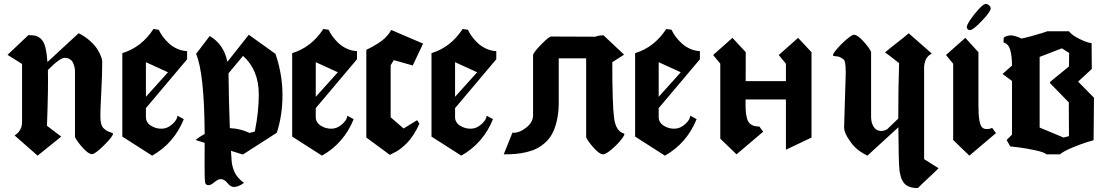

<svg xmlns="http://www.w3.org/2000/svg" viewBox="-20 -799 5701 994"><path d="M509.3 -480Q509.3 -413.6 504.4 -323Q499.5 -232.4 499.5 -199.2Q499.5 -174.3 503.7 -158.4Q507.8 -142.6 518.3 -133.1Q528.8 -123.5 537.1 -119.6Q545.4 -115.7 563 -109.9Q564.9 -109.4 564.9 -106.9Q564.9 -92.8 518.6 -46.9Q472.2 -1 456.5 -1Q438 -1 408 -34.4Q377.9 -67.9 368.2 -89.8V-430.2Q368.2 -440.4 366 -450.7Q363.8 -460.9 358.6 -472.9Q353.5 -484.9 342 -492.2Q330.6 -499.5 314.5 -499.5Q290 -499.5 228 -436.5Q230.5 -344.7 223.1 -147.9L296.9 -91.8L174.8 6.8L55.2 -98.1L58.1 -99.6Q61 -101.6 62.7 -102.8Q64.5 -104 67.9 -106.9Q71.3 -109.9 74 -112.8Q76.7 -115.7 79.8 -119.9Q83 -124 85.4 -129.2Q87.9 -134.3 90.1 -140.1Q92.3 -146 93.3 -153.3Q94.2 -160.6 94.2 -168.9V-467.8L19 -515.1L127 -617.2Q151.9 -617.2 167 -612.8Q182.1 -608.4 195.3 -594.2Q208.5 -580.1 215.3 -552Q222.2 -523.9 225.6 -478L387.2 -627Q420.4 -610.4 445.8 -587.6Q471.2 -564.9 484.1 -543.7Q497.1 -522.5 503.2 -506.1Q509.3 -489.7 509.3 -480Z M613.3 -91.8V-523.9Q712.9 -554.2 774.4 -648.9L801.8 -645Q810.1 -627 823 -609.4Q835.9 -591.8 854 -575Q872.1 -558.1 896.7 -546.9Q921.4 -535.6 948.7 -534.2V-492.2L735.4 -239.3V-192.9Q735.4 -165 761.2 -148.4Q787.1 -131.8 818.4 -132.8Q846.7 -133.3 872.6 -156.5Q898.4 -179.7 898.4 -200.2L931.6 -182.1Q881.3 -57.6 767.6 6.8ZM735.4 -297.9 849.6 -424.8 735.4 -477.1Z M1059.6 159.7Q1044.9 159.7 1042 146Q1039.1 132.3 1039.1 57.6Q1039.1 43 1039.3 3.7Q1039.6 -35.6 1039.6 -59.6L992.2 -74.2Q1013.2 -91.3 1039.6 -105.5Q1037.6 -422.4 995.1 -520L1065.9 -612.8Q1139.6 -568.4 1157.2 -479L1268.1 -619.1L1406.2 -520Q1442.4 -415 1442.4 -306.2Q1442.4 -202.6 1413.1 -111.8L1237.3 1L1175.8 -18.1Q1177.7 16.6 1179.2 34.2Q1182.1 66.9 1195.6 94.7Q1209 122.6 1243.2 147.9Q1213.9 168.9 1192.4 168.9Q1181.2 168.9 1172.1 162.6Q1163.1 156.2 1157.7 148.7Q1152.3 141.1 1142.8 134.8Q1133.3 128.4 1121.6 128.4Q1108.9 128.4 1090.3 144Q1071.8 159.7 1059.6 159.7ZM1169.9 -135.7Q1224.6 -133.3 1272 -110.8L1299.3 -118.2Q1319.8 -220.7 1319.8 -310.1Q1319.8 -436.5 1238.3 -509.8L1163.1 -419.4V-414.1Q1164.6 -275.9 1169.9 -135.7Z M1492.7 -91.8V-523.9Q1592.3 -554.2 1653.8 -648.9L1681.2 -645Q1689.5 -627 1702.4 -609.4Q1715.3 -591.8 1733.4 -575Q1751.5 -558.1 1776.1 -546.9Q1800.8 -535.6 1828.1 -534.2V-492.2L1614.7 -239.3V-192.9Q1614.7 -165 1640.6 -148.4Q1666.5 -131.8 1697.8 -132.8Q1726.1 -133.3 1752 -156.5Q1777.8 -179.7 1777.8 -200.2L1811 -182.1Q1760.7 -57.6 1647 6.8ZM1614.7 -297.9 1729 -424.8 1614.7 -477.1Z M1876.5 -86.9V-541Q1909.2 -556.6 1933.8 -572.3Q1958.5 -587.9 1970.9 -600.1Q1983.4 -612.3 1990.7 -621.6Q1998 -630.9 2001.2 -637.2Q2004.4 -643.6 2005.4 -644L2170.4 -573.2L2116.7 -460L2018.6 -487.8L2002.4 -460.9V-191.9L2069.3 -133.8L2139.6 -176.8L2151.4 -159.2Q2138.2 -128.4 2121.3 -102.5Q2104.5 -76.7 2089.1 -60.8Q2073.7 -44.9 2057.6 -32.2Q2041.5 -19.5 2030.3 -13.7Q2019 -7.8 2009.5 -3.2Q2000 1.5 1998.5 2.9Z M2213.9 -91.8V-523.9Q2313.5 -554.2 2375 -648.9L2402.3 -645Q2410.6 -627 2423.6 -609.4Q2436.5 -591.8 2454.6 -575Q2472.7 -558.1 2497.3 -546.9Q2522 -535.6 2549.3 -534.2V-492.2L2335.9 -239.3V-192.9Q2335.9 -165 2361.8 -148.4Q2387.7 -131.8 2418.9 -132.8Q2447.3 -133.3 2473.1 -156.5Q2499 -179.7 2499 -200.2L2532.2 -182.1Q2481.9 -57.6 2368.2 6.8ZM2335.9 -297.9 2450.2 -424.8 2335.9 -477.1Z M2632.8 -111.8Q2667.5 -109.4 2703.6 -137.7Q2739.7 -166 2739.7 -202.1V-512.2Q2739.7 -525.9 2781 -567.9Q2822.3 -609.9 2832.5 -609.9L3061.5 -608.9Q3080.1 -616.2 3104.5 -616.2L3210.9 -516.1L3149.9 -477.1Q3149.9 -256.3 3159.2 -187.7Q3168.5 -119.1 3210 -107.9Q3218.8 -105.5 3198 -78.6Q3177.2 -51.8 3146.7 -25.9Q3116.2 0 3102.5 0Q3084 0 3054.7 -32.5Q3025.4 -64.9 3014.6 -87.9V-126V-497.1H2872.6V-255.9Q2871.1 -209 2862.1 -171.1Q2853 -133.3 2838.9 -106.9Q2824.7 -80.6 2803 -61Q2781.2 -41.5 2758.5 -30Q2735.8 -18.6 2706.1 -11.5Q2676.3 -4.4 2648.9 -2.2Q2621.6 0 2587.9 0Z M3268.1 -91.8V-523.9Q3367.7 -554.2 3429.2 -648.9L3456.5 -645Q3464.8 -627 3477.8 -609.4Q3490.7 -591.8 3508.8 -575Q3526.9 -558.1 3551.5 -546.9Q3576.2 -535.6 3603.5 -534.2V-492.2L3390.1 -239.3V-192.9Q3390.1 -165 3416 -148.4Q3441.9 -131.8 3473.1 -132.8Q3501.5 -133.3 3527.3 -156.5Q3553.2 -179.7 3553.2 -200.2L3586.4 -182.1Q3536.1 -57.6 3422.4 6.8ZM3390.1 -297.9 3504.4 -424.8 3390.1 -477.1Z M3839.8 -256.8Q3839.4 -195.3 3854 -169.7Q3868.7 -144 3911.1 -144L3931.2 -117.2L3793 0L3709 -81.1V-469.2L3671.9 -514.2L3772 -603L3840.8 -528.8L3840.3 -378.9H4048.8V-469.2L4011.7 -514.2L4111.8 -603L4181.2 -528.8V-86.9L4048.8 -23.9V-284.2H3839.8Z M4294.9 -509.8Q4286.1 -512.7 4308.3 -540Q4330.6 -567.4 4360.8 -593.5Q4391.1 -619.6 4401.9 -619.1Q4420.4 -617.7 4449.7 -585.4Q4479 -553.2 4489.7 -530.8V-189.9Q4489.7 -184.6 4491.7 -170.9Q4501.5 -130.9 4527.8 -123Q4546.9 -116.7 4571.8 -128.9Q4581.1 -138.2 4600.8 -156.7Q4620.6 -175.3 4630.4 -185.1Q4630.4 -353.5 4634.8 -472.2Q4626.5 -478.5 4611.8 -490Q4597.2 -501.5 4585.2 -510.7Q4573.2 -520 4562 -527.8Q4579.6 -543.5 4622.1 -576.2Q4664.6 -608.9 4684.1 -627Q4704.1 -608.9 4743.9 -574.5Q4783.7 -540 4803.7 -522Q4803.2 -521.5 4800.8 -519.8Q4798.3 -518.1 4797.4 -517.6Q4796.4 -517.1 4793.9 -515.4Q4791.5 -513.7 4790.3 -512.7Q4789.1 -511.7 4786.9 -509.8Q4784.7 -507.8 4783.4 -506.3Q4782.2 -504.9 4780.5 -502.7Q4778.8 -500.5 4777.3 -498.5Q4775.9 -496.6 4774.9 -494.1Q4764.2 -473.1 4764.2 -451.2V24.9Q4824.2 62 4838.9 71.8Q4822.8 88.9 4785.4 123.3Q4748 157.7 4731.9 174.8Q4691.4 174.8 4669.9 158.2Q4644.5 138.7 4636.7 84Q4631.8 38.1 4630.9 -140.1Q4604 -115.7 4550.8 -66.7Q4497.6 -17.6 4470.7 6.8Q4415 -20 4385.7 -61Q4348.6 -110.8 4350.1 -142.1Q4352.1 -193.4 4354.2 -279.8Q4356.4 -366.2 4357.9 -397.9Q4359.4 -431.2 4357.4 -453.9Q4355.5 -476.6 4353 -482.4L4350.1 -488.8Q4336.9 -500 4327.6 -503.7Q4318.4 -507.3 4309.3 -507.6Q4300.3 -507.8 4294.9 -509.8Z M5001 -643.1Q4993.7 -643.1 4989.3 -648.4Q4984.9 -653.8 4984.9 -658.2Q4984.9 -669.4 5004.9 -699Q5024.9 -728.5 5048.8 -753.7Q5072.8 -778.8 5082.5 -778.8Q5091.8 -778.8 5100.3 -771.2Q5108.9 -763.7 5108.9 -755.4Q5108.9 -738.8 5063.2 -690.9Q5017.6 -643.1 5001 -643.1ZM5088.4 -130.9Q5072.3 -130.9 5063.5 -140.6Q5054.7 -150.4 5050 -177.7Q5045.4 -205.1 5045.4 -256.8V-528.8L4977.5 -603L4877.4 -514.2L4914.6 -469.2V-74.2L4998.5 6.8L5136.2 -109.9L5116.2 -137.2Q5105 -130.9 5088.4 -130.9Z M5362.3 -138.7 5486.3 -86.9 5514.2 -94.2 5513.2 -269 5416.5 -368.2V-375L5514.2 -455.1L5515.1 -524.9L5477.5 -548.8L5362.3 -504.4ZM5213.9 -615.7Q5232.4 -615.7 5268.6 -599.6Q5281.2 -601.6 5314.2 -610.4Q5347.2 -619.1 5374.3 -627.7Q5401.4 -636.2 5401.4 -637.2H5514.2Q5527.3 -617.7 5569.6 -596.9Q5611.8 -576.2 5631.3 -576.2L5632.3 -441.9L5561.5 -376.5L5643.6 -293L5641.6 -73.2Q5636.7 -72.3 5604.7 -62.3Q5572.8 -52.2 5529.1 -33.9Q5485.4 -15.6 5467.3 0H5397.5Q5388.7 -10.3 5341.8 -20.5Q5294.9 -30.8 5252.9 -36.1L5210.4 -41L5191.4 -74.2L5219.2 -102.1V-379.9L5170.4 -416L5219.2 -459.5Q5219.2 -507.8 5210.2 -540Q5201.2 -572.3 5175.3 -579.1L5176.3 -604Q5190.9 -615.7 5213.9 -615.7Z"/></svg>

Font: KJV1611
Style: Regular
Weight: 400
Version: Version 3.6.1